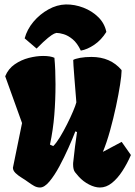

<svg xmlns="http://www.w3.org/2000/svg" viewBox="-20 -833 608 863"><path d="M159.7 9.8Q146 9.8 133.3 2.7Q120.6 -4.4 106 -15.1Q94.2 -23.9 78.1 -33.7Q62 -43.5 50 -54.9Q38.1 -66.4 38.1 -79.1L79.1 -279.8L3.4 -490.2Q17.1 -523.9 46.1 -543.9Q75.2 -564 109.6 -572.8Q144 -581.5 173.8 -581.5Q207 -581.5 224.6 -573.2Q227.1 -546.4 228.3 -516.4Q229.5 -486.3 229.5 -454.6Q229.5 -382.8 224.1 -316.4Q218.8 -250 204.6 -183.1L219.2 -176.3Q232.9 -189.5 249.3 -216.3Q265.6 -243.2 281.2 -274.2Q296.9 -305.2 308.3 -332.3Q319.8 -359.4 323.2 -373Q317.4 -442.9 314.5 -481.4Q311.5 -520 310.3 -537.8Q309.1 -555.7 309.1 -563.5Q316.9 -568.8 339.8 -573Q362.8 -577.1 391.1 -577.1Q476.6 -577.1 526.4 -518.1V-512.7Q526.4 -495.6 519.8 -452.9Q513.2 -410.2 501.5 -355.2Q489.7 -300.3 474.6 -245.8Q459.5 -191.4 442.4 -150.4L526.9 -195.3L568.4 -136.2Q551.8 -97.7 530 -64.2Q508.3 -30.8 482.9 -10.5Q457.5 9.8 429.2 9.8Q406.2 9.8 380.1 -3.7Q354 -17.1 334 -39.1Q326.2 -47.9 317.4 -58.8Q308.6 -69.8 308.6 -94.2Q308.6 -97.7 308.8 -101.1Q309.1 -104.5 309.6 -107.9Q313.5 -145 317.4 -175.8Q321.3 -206.5 326.2 -239.3L318.8 -242.7Q306.6 -210.9 287.6 -168.2Q268.6 -125.5 246.6 -84.7Q224.6 -43.9 202.1 -17.1Q179.7 9.8 159.7 9.8ZM343.3 -605.5Q327.1 -639.6 306.6 -656.5Q286.1 -673.3 266.6 -679.2Q247.1 -685.1 233.4 -685.1Q231.4 -685.1 222.9 -681.4Q214.4 -677.7 195.8 -662.8Q177.2 -647.9 144.5 -614.7L90.8 -660.6Q101.6 -700.7 130.1 -734.9Q158.7 -769 197.3 -790.5Q235.8 -812 275.9 -813Q315.9 -813.5 354.7 -798.6Q393.6 -783.7 421.9 -755.9Q450.2 -728 458 -689.5Q435.5 -653.3 403.8 -631.8Q372.1 -610.4 343.3 -605.5Z"/></svg>

Font: Fruktur
Style: Regular
Weight: 400
Designer: Viktoriya Grabowska, Eben Sorkin
Foundry: Viktoriya Grabowska
Version: Version 1.008; ttfautohint (v1.8.4.7-5d5b)